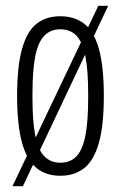

<svg xmlns="http://www.w3.org/2000/svg" viewBox="-20 -594 416 662"><path d="M188 12Q139 12 106 -14.5Q73 -41 56 -101.5Q39 -162 39 -263Q39 -365 56 -425.5Q73 -486 106 -512Q139 -538 188 -538Q237 -538 270.5 -512Q304 -486 321 -425.5Q338 -365 338 -263Q338 -162 321 -101.5Q304 -41 270.5 -14.5Q237 12 188 12ZM188 -33Q223 -33 244 -55.5Q265 -78 274.5 -127Q284 -176 284 -254V-272Q284 -351 274.5 -399.5Q265 -448 244 -470.5Q223 -493 188 -493Q154 -493 132.5 -470.5Q111 -448 101.5 -399.5Q92 -351 92 -272V-254Q92 -176 101.5 -127Q111 -78 132.5 -55.5Q154 -33 188 -33ZM23 48 319 -574H353L59 48Z"/></svg>

Font: Archivo ExtraCondensed ExtraLight
Style: Regular
Weight: 250
Width: 2
Designer: Hector Gatti
Foundry: Omnibus-Type
Version: Version 2.001